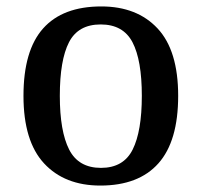

<svg xmlns="http://www.w3.org/2000/svg" viewBox="-20 -567 627 597"><path d="M292 10Q181 10 117 -59Q53 -128 53 -269Q53 -410 114 -478.5Q175 -547 295 -547Q406 -547 470 -478.5Q534 -410 534 -269Q534 -128 472.5 -59Q411 10 292 10ZM294 -45Q364 -45 392.5 -102Q421 -159 421 -269Q421 -380 392 -435.5Q363 -491 293 -491Q223 -491 194.5 -435.5Q166 -380 166 -269Q166 -159 195 -102Q224 -45 294 -45Z"/></svg>

Font: Noto Serif Tamil Medium
Style: Regular
Weight: 500
Designer: Indian Type Foundry, Tom Grace, and the Monotype Design Team
Foundry: Monotype Imaging Inc.
Version: Version 2.004; ttfautohint (v1.8.4.7-5d5b)